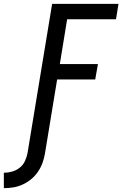

<svg xmlns="http://www.w3.org/2000/svg" viewBox="-113 -755 636 998"><path d="M-93 223V143Q-72 143 -50.5 137Q-29 131 -11 117Q7 103 16.5 82.5Q26 62 30 41L158 -735H503L490 -655H236L198 -422H396L382 -342H184L121 41Q117 66 108.5 90Q100 114 85.5 136Q71 158 50 175.5Q29 193 5 204Q-19 215 -43.5 219Q-68 223 -93 223Z"/></svg>

Font: Iosevka Term Curly Medium
Style: Italic
Weight: 500
Italic angle: -9°
Designer: Belleve Invis
Foundry: Belleve Invis
Version: Version 32.3.0